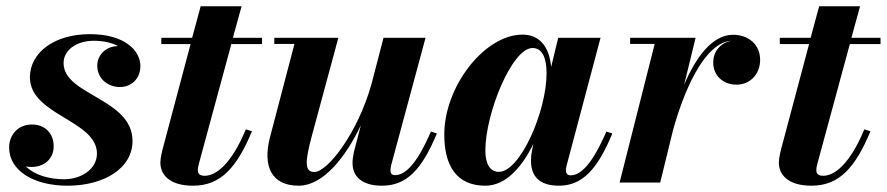

<svg xmlns="http://www.w3.org/2000/svg" viewBox="-20 -580 2818 610"><path d="M401 -132C401 -267.5 182 -277 182 -379.5C182 -422 224.5 -450.5 278 -450.5C309 -450.5 335.5 -444 355.5 -433.5C316 -433.5 289 -405 289 -371.5C289 -329 324 -303.5 361 -303.5C394.5 -303.5 426 -327 426 -370.5C426 -417.5 378.5 -471.5 265.5 -471.5C150 -471.5 75 -411 75 -334.5C75 -213.5 288 -198.5 288 -92C288 -42 237 -10.5 184 -10.5C133.5 -10.5 88.5 -25 62 -51.5C68 -50 74 -49.5 80 -49.5C117.5 -49.5 150.5 -72.5 150.5 -115.5C150.5 -157.5 121.5 -184.5 81.5 -184.5C37.5 -184.5 9 -151.5 9 -111.5C9 -37 88 10 194.5 10C311 10 401 -45.5 401 -132Z M780.5 -163 761 -169C715 -58.5 666.5 -21.5 630 -21.5C615.5 -21.5 608.5 -28 608.5 -38.5C608.5 -47.5 611 -56.5 613 -64L715 -440H812.5V-460H720L747.5 -560H617.5L590.5 -460H492.5V-440H585.5L501 -122.5C495.5 -102.5 489.5 -79 489.5 -63.5C489.5 -26.5 516.5 10 593.5 10C681.5 10 732.5 -48 780.5 -163Z M1055 -460H851.5V-440.5H915.5L837 -141C815.5 -54.5 840 10 929 10C1006 10 1077.5 -79 1126.5 -182L1104.5 -97.5C1102 -86.5 1100 -72.5 1100 -62C1100 -20 1129 10 1193.5 10C1271.5 10 1320 -40.5 1368 -156L1349 -162C1302.5 -54.5 1266 -23.5 1234.5 -23.5C1225 -23.5 1220.5 -29.5 1220.5 -38.5C1220.5 -43.5 1221.5 -50 1223 -56L1332 -460H1198.5L1160 -312C1117 -159 1021.5 -33.5 978.5 -33.5C946.5 -33.5 949.5 -69 970.5 -147.5Z M1925.5 -156 1906.5 -162C1860 -54.5 1823 -23 1793 -23C1782 -23 1778 -30 1778 -38.5C1778 -43 1778.5 -48 1780 -53.5L1888 -460H1753.5L1731 -367C1725.5 -429.5 1696 -470 1640 -470C1519.5 -470 1391.5 -305.5 1391.5 -152.5C1391.5 -54 1430 10 1522 10C1587.5 10 1639 -50 1674.5 -123L1669.5 -97.5C1668 -90.5 1667 -81 1667 -69C1667 -20 1694 10 1755.5 10C1829.5 10 1877.5 -40.5 1925.5 -156ZM1716.5 -347.5C1716.5 -226 1632.5 -34 1565 -34C1537 -34 1522 -59 1522 -102C1522 -219.5 1606.5 -427.5 1672 -427.5C1702.5 -427.5 1716.5 -396.5 1716.5 -347.5Z M2060 -440.5 1948.5 0H2077.5L2117.5 -163.5C2149 -280 2215 -445 2304 -450.5C2269 -444 2246 -417 2246 -381C2246 -339.5 2278 -311 2319.5 -311C2364 -311 2395 -345 2395 -390C2395 -437.5 2359 -469.5 2309 -469.5C2242.5 -469.5 2190.5 -397.5 2153.5 -310.5L2190 -460H1982V-440.5Z M2745.5 -163 2726 -169C2680 -58.5 2631.5 -21.5 2595 -21.5C2580.5 -21.5 2573.5 -28 2573.5 -38.5C2573.5 -47.5 2576 -56.5 2578 -64L2680 -440H2777.5V-460H2685L2712.5 -560H2582.5L2555.5 -460H2457.5V-440H2550.5L2466 -122.5C2460.5 -102.5 2454.5 -79 2454.5 -63.5C2454.5 -26.5 2481.5 10 2558.5 10C2646.5 10 2697.5 -48 2745.5 -163Z"/></svg>

Font: Bodoni* 11pt
Style: Bold Italic
Weight: 700
Italic angle: -13°
Version: Version 2.3